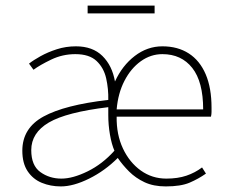

<svg xmlns="http://www.w3.org/2000/svg" viewBox="-20 -656 816 688"><path d="M198 12Q161 12 129.5 -1Q98 -14 79 -42.5Q60 -71 60 -116Q60 -197 136 -238.5Q212 -280 368 -298Q369 -337 360.5 -375Q352 -413 326 -437.5Q300 -462 250 -462Q204 -462 163.5 -442.5Q123 -423 100 -406L84 -428Q99 -440 125 -454.5Q151 -469 183.5 -479.5Q216 -490 252 -490Q312 -490 347 -455.5Q382 -421 392 -364Q418 -421 463 -455.5Q508 -490 562 -490Q617 -490 656.5 -464.5Q696 -439 717 -390Q738 -341 738 -270Q738 -263 738 -255Q738 -247 736 -238H398Q397 -174 420.5 -124Q444 -74 484.5 -45Q525 -16 576 -16Q617 -16 648 -26.5Q679 -37 704 -56L718 -34Q691 -15 659.5 -1.5Q628 12 574 12Q530 12 498 -3Q466 -18 442.5 -41.5Q419 -65 402 -90Q356 -44 299.5 -16Q243 12 198 12ZM200 -16Q241 -16 294 -42Q347 -68 390 -116Q380 -139 374 -173.5Q368 -208 368 -244V-272Q218 -254 155 -217Q92 -180 92 -118Q92 -63 124.5 -39.5Q157 -16 200 -16ZM398 -264H708Q708 -363 669 -412.5Q630 -462 562 -462Q520 -462 484.5 -436.5Q449 -411 426 -366.5Q403 -322 398 -264ZM294 -608V-636H534V-608Z"/></svg>

Font: Source Sans 3 ExtraLight ExtraLight
Style: Regular
Weight: 250
Version: Version 3.052;hotconv 1.1.0;makeotfexe 2.6.0